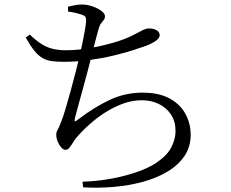

<svg xmlns="http://www.w3.org/2000/svg" viewBox="-20 -802 1040 864"><path d="M114.2 -646.4Q143.3 -618.5 167.8 -603.3Q192.3 -588.1 218.3 -582Q244.3 -575.9 276.9 -575.9Q327.2 -575.9 383.4 -585.5Q439.5 -595.1 491 -610.2Q542.4 -625.3 575.8 -642.3Q603.6 -656.9 620.6 -665.5Q637.5 -674.1 649.4 -674.1Q657.5 -674.1 666 -672.5Q674.5 -670.9 682 -667.4Q689.4 -663.8 694 -657.9Q698.6 -651.9 698.6 -643.2Q698.6 -630.4 680.7 -618Q662.7 -605.5 635.8 -595.3Q614.7 -587.6 576.7 -575.5Q538.6 -563.4 489 -551.5Q439.3 -539.6 382.4 -531.8Q325.4 -523.9 267.4 -523.9Q236 -523.9 213.2 -526.9Q190.5 -530 171.7 -540.6Q152.9 -551.3 135.1 -573Q117.3 -594.7 95.8 -633ZM286.6 -749.9 285.8 -771.9Q302.5 -775.8 318.2 -778.8Q334 -781.7 349 -781.7Q371.6 -781.7 395.8 -773.4Q419.9 -765.1 436.1 -753Q452.4 -740.8 452.4 -729Q452.4 -719.5 447 -712.6Q441.6 -705.6 434.9 -696.9Q428.3 -688.1 423.7 -672Q417.5 -650 410 -621.2Q402.5 -592.4 392.1 -550.5Q384.9 -521.8 375.1 -484.3Q365.3 -446.7 354.3 -407.3Q343.4 -367.9 334.1 -333.8Q324.8 -299.6 318.7 -276.6Q314.5 -260.3 316.5 -256.8Q318.5 -253.3 334.6 -266.6Q404.7 -320.1 474 -352.6Q543.3 -385.1 621.6 -385.1Q695.9 -385.1 743.8 -358.6Q791.7 -332.2 814.9 -288.9Q838.1 -245.7 838.1 -195.4Q838.1 -141.3 810.2 -100.1Q782.3 -58.8 733.7 -29.8Q685.2 -0.7 622.6 16.3Q560 33.3 491.1 39.1Q422.2 45 354.1 40.9L351.3 15.6Q409.6 13.6 458.6 5.8Q507.5 -2 546.5 -12.8Q635.4 -36.8 684 -69.8Q732.5 -102.7 751.2 -139.6Q769.9 -176.5 769.9 -212.1Q769.9 -256.2 749.3 -286.9Q728.7 -317.7 694.4 -334.3Q660.1 -350.9 618.1 -350.9Q576.5 -350.9 535.6 -336.4Q494.7 -321.8 456.3 -297.7Q417.9 -273.6 384.5 -243.8Q351 -214.1 324 -182.9Q317 -174.6 309 -161.4Q301 -148.2 292.9 -138Q284.7 -127.8 274.6 -127.8Q265.1 -127.8 255.5 -138.6Q245.9 -149.4 239.5 -164.9Q233.2 -180.5 233.2 -195.8Q233.2 -208.4 238.8 -216.9Q244.4 -225.5 254.6 -252.4Q263.8 -274.5 275.3 -313.4Q286.8 -352.2 299 -396.9Q311.2 -441.6 321.6 -482.5Q332 -523.4 338.2 -549.9Q345.2 -579.5 351.4 -610.4Q357.5 -641.3 362.2 -667.2Q366.9 -693.2 367.3 -706.5Q368.5 -720.9 363.9 -726.6Q359.2 -732.2 347 -736.5Q335.2 -740.5 320.5 -744Q305.8 -747.4 286.6 -749.9Z"/></svg>

Font: Noto Serif KR
Style: Regular
Weight: 200
Designer: Ryoko NISHIZUKA 西塚涼子 (kana & ideographs); Frank Grießhammer (Latin, Greek & Cyrillic); Wenlong ZHANG 张文龙 (bopomofo); San
Foundry: Adobe
Version: Version 2.001;hotconv 1.1.0;makeotfexe 2.6.0